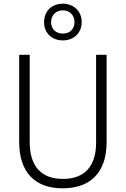

<svg xmlns="http://www.w3.org/2000/svg" viewBox="-20 -1011 682 1041"><path d="M321 -792C379 -792 423 -831 423 -892C423 -951 378 -991 321 -991C262 -991 219 -952 219 -891C219 -830 263 -792 321 -792ZM321 -829C281 -829 257 -855 257 -891C257 -928 283 -955 321 -955C357 -955 384 -929 384 -891C384 -854 359 -829 321 -829ZM558 -240V-714H501V-238C501 -107 436 -41 322 -41C205 -41 141 -107 141 -242V-714H84V-242C84 -78 168 10 320 10C469 10 558 -75 558 -240Z"/></svg>

Font: Noto Sans Telugu SemiCondensed Light
Style: Regular
Weight: 300
Width: 4
Designer: Jelle Bosma - Monotype Design Team
Foundry: Monotype Imaging Inc.
Version: Version 2.005